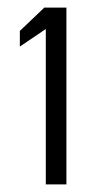

<svg xmlns="http://www.w3.org/2000/svg" viewBox="-20 -851 231 503"><path d="M32 -729 100 -775V-368H154V-831H96L32 -770Z"/></svg>

Font: Charger Static
Style: Regular
Weight: 1000
Designer: Jasper
Foundry: KineticPlasma Fonts/Cannot Into Space Fonts
Version: Version 1.1